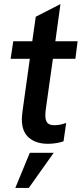

<svg xmlns="http://www.w3.org/2000/svg" viewBox="-20 -695 411 940"><path d="M87 -110Q87 -124 90 -149L126 -407H32L45 -493H138L155 -613L276 -675L251 -493H360L349 -407H239L205 -166Q202 -148 202 -130Q202 -105 212 -93.5Q222 -82 246 -82Q274 -82 304 -93L291 -3Q255 9 214 9Q157 9 122 -20.5Q87 -50 87 -110ZM126 53H243L121 225H55Z"/></svg>

Font: Hanken Grotesk SemiBold
Style: Italic
Weight: 600
Italic angle: -8°
Designer: Alfredo Marco Pradil
Foundry: Hanken Design Co.
Version: Version 3.014